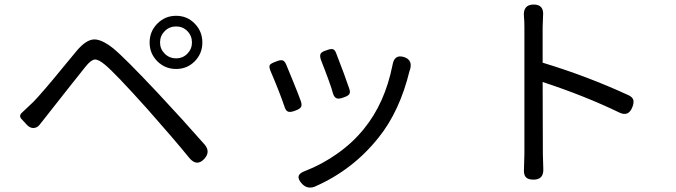

<svg xmlns="http://www.w3.org/2000/svg" viewBox="-20 -785 3040 864"><path d="M700.2 -593.8Q700.2 -564.5 721.2 -543.5Q742.2 -522.5 772.5 -522.5Q802.7 -522.5 823.2 -543.5Q843.8 -564.5 843.8 -593.8Q843.8 -624 823.2 -645Q802.7 -666 772.5 -666Q742.2 -666 721.2 -645Q700.2 -624 700.2 -593.8ZM688 -678.7Q722.7 -713.9 772.5 -713.9Q822.3 -713.9 856.4 -678.7Q890.6 -643.6 890.6 -593.8Q890.6 -543.9 856.4 -509.3Q822.3 -474.6 772.5 -474.6Q722.7 -474.6 688 -509.3Q653.3 -543.9 653.3 -593.8Q653.3 -643.6 688 -678.7ZM102.5 -221.7Q97.7 -226.6 88.4 -236.8Q79.1 -247.1 78.1 -248Q62.5 -263.7 79.1 -278.3Q112.3 -309.6 131.8 -328.1Q152.3 -349.6 185.1 -387.7Q217.8 -425.8 263.2 -481.4Q308.6 -537.1 326.2 -557.6Q366.2 -604.5 400.4 -607.4Q434.6 -610.4 488.3 -568.4Q540 -526.4 691.4 -365.2Q804.7 -244.1 901.4 -133.8Q927.7 -102.5 900.4 -71.3Q866.2 -33.2 832 -74.2Q764.6 -157.2 643.6 -293.9Q500 -454.1 453.1 -493.2Q422.9 -518.6 406.2 -517.1Q389.6 -515.6 365.2 -485.4Q337.9 -452.1 158.2 -223.6Q147.5 -210 131.8 -209Q116.2 -208 102.5 -221.7Z M1478.5 -364.3Q1468.8 -402.3 1423.8 -516.6Q1418 -535.2 1423.3 -543.9Q1428.7 -552.7 1449.2 -558.6Q1465.8 -565.4 1476.1 -564Q1486.3 -562.5 1492.2 -546.9Q1532.2 -444.3 1551.8 -385.7Q1557.6 -369.1 1551.3 -360.8Q1544.9 -352.5 1526.4 -346.7Q1506.8 -338.9 1495.6 -342.3Q1484.4 -345.7 1478.5 -364.3ZM1683.6 -166Q1567.4 -19.5 1394.5 55.7Q1363.3 66.4 1340.8 43.9Q1299.8 2 1355.5 -16.6Q1430.7 -45.9 1500 -95.2Q1569.3 -144.5 1619.1 -207Q1711.9 -321.3 1746.1 -491.2Q1753.9 -542 1797.9 -528.3Q1837.9 -515.6 1825.2 -471.7Q1824.2 -470.7 1824.2 -469.2Q1824.2 -467.8 1823.2 -466.8Q1778.3 -283.2 1683.6 -166ZM1267.6 -495.1Q1271.5 -485.4 1297.9 -421.4Q1324.2 -357.4 1334 -329.1Q1339.8 -311.5 1334 -302.7Q1328.1 -293.9 1308.6 -287.1Q1289.1 -279.3 1277.8 -282.2Q1266.6 -285.2 1260.7 -303.7Q1240.2 -365.2 1197.3 -465.8Q1189.5 -485.4 1194.3 -492.7Q1199.2 -500 1221.7 -507.8Q1239.3 -515.6 1250 -513.7Q1260.7 -511.7 1267.6 -495.1Z M2339.8 -91.8V-663.1Q2339.8 -692.4 2337.9 -709Q2332 -764.6 2381.8 -764.6Q2428.7 -764.6 2423.8 -713.9Q2421.9 -678.7 2421.9 -663.1V-502.9Q2622.1 -442.4 2808.6 -356.4Q2827.1 -347.7 2830.1 -334.5Q2833 -321.3 2825.2 -301.8Q2807.6 -258.8 2767.6 -278.3Q2612.3 -353.5 2421.9 -416L2422.9 -91.8Q2422.9 -75.2 2424.8 -26.4Q2427.7 23.4 2380.9 23.4Q2355.5 23.4 2345.7 11.7Q2335.9 0 2337.9 -25.4Q2339.8 -72.3 2339.8 -91.8Z"/></svg>

Font: GenSenMaruGothic TW TTF Regular
Style: Regular
Weight: 400
Version: Version 1.301